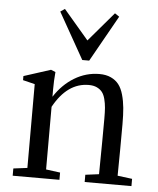

<svg xmlns="http://www.w3.org/2000/svg" viewBox="-52 -754 656 799"><g transform="rotate(5 276.5 -355.0)"><path d="M277.3 -504.9 168.5 -697.8 187 -710.4 291.5 -587.9 396 -710.4 414.6 -697.8 306.2 -504.9ZM30.8 0V-30.3L88.9 -37.6V-387.7L39.1 -399.9V-417L151.4 -453.1L170.4 -445.3Q167 -407.7 167 -373V-341.8Q200.7 -394 249.5 -423.6Q298.3 -453.1 354 -453.1Q381.8 -453.1 402.1 -443.6Q422.4 -434.1 434.8 -418Q447.3 -401.9 454.6 -376Q461.9 -350.1 464.6 -321.5Q467.3 -293 467.3 -253.9Q467.3 -144 465.8 -38.1L526.9 -30.3V0H331.5V-30.3L388.2 -37.6Q390.1 -190.9 390.1 -270Q390.1 -296.9 388.7 -315.2Q387.2 -333.5 382.6 -351.6Q377.9 -369.6 369.6 -380.1Q361.3 -390.6 347.4 -397.2Q333.5 -403.8 313.5 -403.8Q224.1 -403.8 167 -299.8V-38.1L226.1 -30.3V0Z"/></g></svg>

Font: Elstob 10pt
Style: Regular
Weight: 400
Designer: Peter S. Baker
Version: Version 1.015